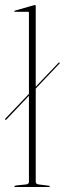

<svg xmlns="http://www.w3.org/2000/svg" viewBox="-30 -743 258 763"><path d="M-9 -267.5Q-11 -269.5 -9 -271.5L85 -370V-692Q85 -696 81 -696H29Q27 -696 27 -698Q27 -700.5 30 -701L104 -722Q107 -723 109 -723Q112 -723 112 -719V-398.5L202.5 -493.5Q205 -496 206.5 -494Q208.5 -492.5 206.5 -490.5L112 -391V-21Q112 -11.5 124 -10L164 -5Q168 -5 168 -2Q168 0 165 0H29Q27 0 27 -2Q27 -4.5 34 -6L73 -10Q85 -11.5 85 -20V-362.5L-5 -267.5Q-7 -265.5 -9 -267.5Z"/></svg>

Font: Fraunces 144pt Thin
Style: Regular
Weight: 100
Version: Version 1.000;[f99f86859]